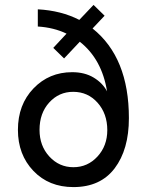

<svg xmlns="http://www.w3.org/2000/svg" viewBox="-20 -750 598 782"><path d="M279 12Q179 12 116 -54Q53 -120 53 -221Q53 -324 116.5 -390Q180 -456 274 -456Q325 -456 361.5 -434Q398 -412 416 -378Q395 -509 305 -580L241 -512L197 -555L251 -613Q199 -638 134 -642V-712Q229 -707 303 -669L361 -730L406 -686L357 -634Q505 -516 505 -269Q505 -141 447 -64.5Q389 12 279 12ZM417 -220Q417 -287 377.5 -331.5Q338 -376 278 -376Q220 -376 180.5 -332.5Q141 -289 141 -221Q141 -156 181 -112.5Q221 -69 279 -69Q337 -69 377 -112.5Q417 -156 417 -220Z"/></svg>

Font: Overpass
Style: Regular
Weight: 400
Designer: Delve Withrington, Thomas Jockin
Foundry: Delve Fonts
Version: Version 3.000;DELV;Overpass